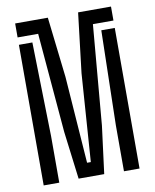

<svg xmlns="http://www.w3.org/2000/svg" viewBox="-88 -867 753 934"><g transform="rotate(-10 288.0 -400.0)"><path d="M224.5 -3 195 -238.5 153 -731H51.5V-800H213L247.5 -501.5L278.5 -72H297L327.5 -505.5L362.5 -800H525V-731H423.5L381 -237L351 -3ZM51.5 0V-694.5H118L128.5 -230V0ZM448 0V-227L458.5 -694.5H525V0Z"/></g></svg>

Font: Big Shoulders Stencil Display Medium
Style: Regular
Weight: 500
Designer: Patric King
Foundry: XO Type Co
Version: Version 1.000